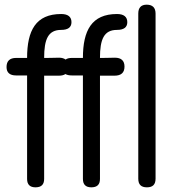

<svg xmlns="http://www.w3.org/2000/svg" viewBox="-20 -802 758 822"><path d="M572 -37C572 -12 584 0 609 0C634 0 646 -12 646 -37V-744C646 -769 633 -782 608 -782C584 -782 572 -769 572 -744ZM335 -36C335 -12 347 0 371 0C396 0 408 -12 408 -36V-478H470C499 -478 513 -491 513 -517C513 -542 499 -555 472 -555C440 -554 419 -554 408 -554C408 -634 425 -674 481 -674C510 -674 525 -685 525 -707C525 -730 510 -742 481 -742C372 -742 335 -671 335 -554H288C277 -554 267 -552 261 -547C254 -552 245 -555 233 -555C201 -554 180 -554 169 -554C169 -634 186 -674 242 -674C271 -674 286 -685 286 -707C286 -730 271 -742 242 -742C133 -742 96 -671 96 -554H49C22 -554 8 -541 8 -515C8 -491 22 -479 49 -479H96V-36C96 -12 108 0 132 0C157 0 169 -12 169 -36V-478H231C243 -478 253 -480 260 -485C267 -481 276 -479 288 -479H335Z"/></svg>

Font: Numismatica Pro
Style: Regular
Weight: 400
Designer: Chris Hopkins
Foundry: Edward C. D. Hopkins
Version: Version 2.19D